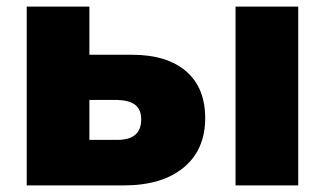

<svg xmlns="http://www.w3.org/2000/svg" viewBox="-20 -562 986 582"><path d="M61 -542H251V-396H380Q486 -396 544 -346Q602 -296 602 -204Q602 -108 536.5 -54Q471 0 355 0H61ZM408 -200Q408 -230 390 -244Q372 -258 336 -259H251V-138H336Q408 -138 408 -200ZM694 -542H884V0H694Z"/></svg>

Font: Chess Sans ExtraBold
Style: Regular
Weight: 800
Designer: Wolf Bōese
Foundry: Wolf Bōese
Version: Version 7.223